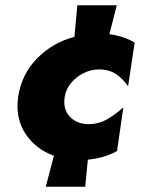

<svg xmlns="http://www.w3.org/2000/svg" viewBox="-20 -598 602 730"><path d="M274 -578 263 -458Q180 -436 121 -376Q62 -316 49 -230Q38 -149 76.5 -90Q115 -31 185 -6L154 112H304L314 9Q346 6 374.5 -2.5Q403 -11 425 -24L449 -190Q422 -165 388 -145Q354 -125 312 -126Q269 -128 244 -156Q219 -184 226 -230Q231 -260 251 -283.5Q271 -307 299 -320.5Q327 -334 356 -334Q395 -334 421.5 -316Q448 -298 467 -270L492 -436Q450 -461 396 -468L424 -578Z"/></svg>

Font: Jost* 800 Heavy Italic
Style: Italic
Weight: 800
Italic angle: -10°
Version: Version 3.200; ttfautohint (v0.97) -l 8 -r 50 -G 200 -x 14 -